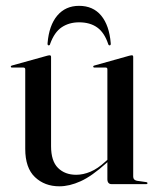

<svg xmlns="http://www.w3.org/2000/svg" viewBox="-20 -631 538 658"><path d="M348 -17V-78V-80.5V-393.5Q348 -396 346.8 -397.8Q345.5 -399.5 342 -399.5H303Q301.5 -399.5 300.5 -400.5Q299.5 -401.5 299.5 -402.5Q299.5 -404.5 300.5 -405.2Q301.5 -406 303.5 -406.5L423 -440Q427 -441 428.8 -441.2Q430.5 -441.5 432 -441.5Q434.5 -441.5 435.5 -440Q436.5 -438.5 436.5 -436V-26Q436.5 -20 439.5 -16.5Q442.5 -13 449 -11.5L480.5 -7Q483.5 -6.5 484.5 -5.5Q485.5 -4.5 485.5 -3Q485.5 -2 484.5 -1Q483.5 0 481 0H362Q355.5 0 351.8 -4.2Q348 -8.5 348 -17ZM66.5 -121V-393.5Q66.5 -396 65 -397.8Q63.5 -399.5 60 -399.5H21Q19 -399.5 18 -400.5Q17 -401.5 17 -402.5Q17 -404.5 18.2 -405.2Q19.5 -406 21 -406.5L141.5 -440Q145.5 -441 147 -441.2Q148.5 -441.5 150.5 -441.5Q152.5 -441.5 153.8 -440Q155 -438.5 155 -436V-130Q155 -79 178.8 -55.5Q202.5 -32 241 -32Q265 -32 290 -42.5Q315 -53 341 -77L357.5 -92L361.5 -87.5L344.5 -72Q294.5 -27 256.2 -9.8Q218 7.5 183.5 7.5Q133 7.5 99.8 -24Q66.5 -55.5 66.5 -121ZM251 -554.5Q217 -554.5 191.8 -537.8Q166.5 -521 152 -481Q151 -475.5 147 -475.5Q145 -475.5 143.8 -477.2Q142.5 -479 143 -483Q148 -544 176.2 -577.5Q204.5 -611 251 -611Q299 -611 326.8 -577.5Q354.5 -544 359.5 -483Q360 -479 358.8 -477.2Q357.5 -475.5 355.5 -475.5Q352 -475.5 350.5 -481Q337.5 -519.5 313 -537Q288.5 -554.5 251 -554.5Z"/></svg>

Font: Fraunces 120pt
Style: Regular
Weight: 400
Version: Version 1.000;[b76b70a41]